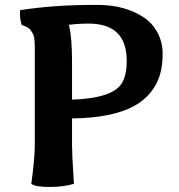

<svg xmlns="http://www.w3.org/2000/svg" viewBox="-20 -740 720 773"><path d="M270 -263.2V-155.8Q270 -116.2 275.9 -29.3L277.8 0Q236.3 12.7 179 12.7Q121.6 12.7 106 0Q120.1 -103 120.1 -157.2V-548.8Q120.1 -592.3 112.3 -604.5Q104.5 -616.7 102.1 -620.4Q99.6 -624 93.5 -627.7Q87.4 -631.3 85 -632.8Q79.6 -635.3 67.9 -639.2Q58.1 -665.5 61 -699.2Q198.2 -720.2 352.5 -720.2H380.9Q484.9 -718.3 557.6 -670.9Q593.3 -647.5 614 -608.9Q634.8 -570.3 634.8 -523.2Q634.8 -476.1 624 -439Q613.3 -401.9 587.2 -368.9Q561 -335.9 520.5 -313.5Q432.6 -265.1 270 -263.2ZM490.2 -495.1Q490.2 -645 336.9 -645Q294.4 -645 257.8 -640.1Q270 -586.4 270 -494.1V-338.9Q429.7 -344.2 468.8 -402.3Q490.2 -434.6 490.2 -495.1Z"/></svg>

Font: Marko One
Style: Regular
Weight: 400
Designer: Zhenya Spizhovyi
Foundry: Cyreal
Version: Version 1.003